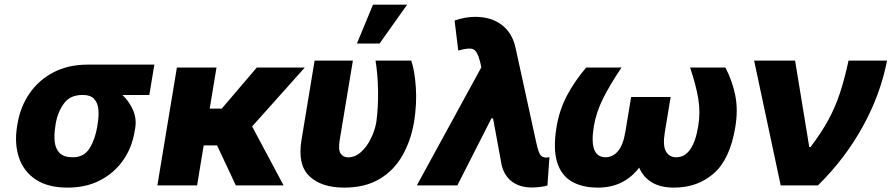

<svg xmlns="http://www.w3.org/2000/svg" viewBox="-20 -811 3901 840"><path d="M54.7 -258.8 56.6 -269.5Q68.8 -343.3 108.9 -401.9Q148.9 -460.4 213.6 -494.4Q278.3 -528.3 363.8 -528.3H655.3L633.3 -395.5H515.6Q544.9 -368.2 561.8 -329.8Q578.6 -291.5 571.3 -249L569.3 -238.3Q558.1 -166.5 519.3 -110.6Q480.5 -54.7 418.7 -22.5Q356.9 9.8 275.9 9.8Q189.9 9.8 136.7 -25.4Q83.5 -60.5 63 -121.3Q42.5 -182.1 54.7 -258.8ZM223.6 -269.5 222.2 -258.8Q215.8 -220.7 219.5 -189.9Q223.1 -159.2 241.5 -141.1Q259.8 -123 297.9 -123Q347.2 -122.6 371.8 -162.1Q396.5 -201.7 405.8 -258.8L407.2 -269.5Q413.1 -303.7 410.4 -332.3Q407.7 -360.8 391.8 -378.2Q376 -395.5 343.3 -395.5H341.8Q287.1 -396 259.8 -358.4Q232.4 -320.8 223.6 -269.5Z M927.2 -515.6 897.5 -335.9H950.2L1103.5 -515.6H1313.5L1083 -257.8L1220.7 0H1011.7L929.7 -174.8H871.1L842.3 0H668.5L753.9 -515.6Z M1356.4 -545.9H1523.9L1466.3 -199.2Q1459 -154.8 1470.7 -138.7Q1482.4 -122.6 1502.4 -122.6Q1533.7 -122.6 1559.3 -145.8Q1585 -168.9 1602.5 -204.6Q1620.1 -240.2 1626.5 -277.3Q1635.3 -343.8 1634 -414.3Q1632.8 -484.9 1623 -545.9H1779.3Q1794.4 -501 1799.3 -429Q1804.2 -356.9 1791.5 -277.3Q1777.3 -194.8 1740.2 -129.9Q1703.1 -64.9 1640.1 -27.6Q1577.1 9.8 1485.8 9.8Q1385.3 9.8 1333 -40.8Q1280.8 -91.3 1299.3 -200.2ZM1541.5 -620.6 1611.8 -790.5H1761.2L1640.6 -620.6Z M2307.1 9.3Q2254.9 9.3 2220.7 -15.9Q2186.5 -41 2174.8 -88.4L2137.2 -293H2129.9L1981 0H1803.7L2085.9 -516.6L2079.6 -543.9Q2068.8 -585.9 2051.5 -595Q2034.2 -604 1984.9 -589.8L1968.8 -721.2Q2015.1 -737.3 2058.6 -737.3Q2129.4 -737.3 2175.5 -701.9Q2221.7 -666.5 2235.8 -600.6L2326.7 -184.6Q2335 -147.9 2343 -134.8Q2351.1 -121.6 2370.1 -121.6Q2377.9 -122.1 2383.8 -123.5L2375 0.5Q2364.3 4.4 2344.2 6.8Q2324.2 9.3 2307.1 9.3Z M2544.4 -515.6H2699.2Q2647.9 -439.5 2618.2 -379.6Q2588.4 -319.8 2578.1 -258.8Q2555.7 -123 2629.4 -123Q2660.2 -123 2683.1 -149.2Q2706.1 -175.3 2715.8 -233.4L2741.2 -386.7H2914.1L2888.7 -233.4Q2878.9 -174.8 2893.3 -148.9Q2907.7 -123 2938.5 -123Q3012.2 -123 3034.7 -258.8Q3044.9 -319.3 3034.9 -379.4Q3024.9 -439.5 2999 -515.6H3153.8Q3184.6 -455.6 3197 -392.8Q3209.5 -330.1 3196.8 -253.9Q3173.3 -113.3 3102.3 -51.8Q3031.2 9.8 2929.2 9.8Q2870.1 9.8 2832.3 -12.9Q2794.4 -35.6 2776.4 -77.6Q2744.6 -35.6 2699.5 -12.9Q2654.3 9.8 2595.2 9.8Q2526.9 9.8 2481 -17.1Q2435.1 -43.9 2417.2 -102.1Q2399.4 -160.2 2414.6 -253.9Q2427.2 -330.1 2460.4 -392.8Q2493.7 -455.6 2544.4 -515.6Z M3395.5 0 3279.3 -545.9H3458.5L3520.5 -168H3526.4Q3573.2 -230 3603.5 -285.4Q3633.8 -340.8 3654.3 -402.6Q3674.8 -464.4 3692.4 -545.9H3860.8Q3832.5 -398.9 3754.9 -257.8Q3677.2 -116.7 3558.6 0Z"/></svg>

Font: Inter Display Extra Bold
Style: Italic
Weight: 800
Italic angle: -9.39999°
Designer: Rasmus Andersson
Foundry: rsms
Version: Version 4.000;git-4fc901f